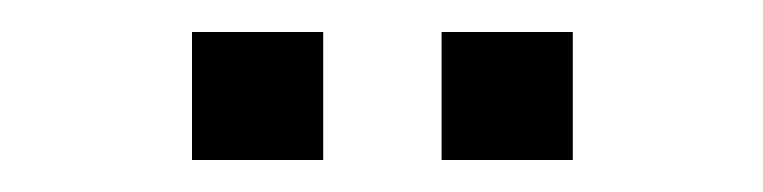

<svg xmlns="http://www.w3.org/2000/svg" viewBox="-20 -691 477 120"><path d="M100 -671H182V-591H100ZM256 -671H338V-591H256Z"/></svg>

Font: Cabin Condensed
Style: Regular
Weight: 400
Width: 3
Designer: Pablo Impallari
Foundry: Pablo Impallari. http://www.impallari.com Igino Marini. http://www.ikern.com
Version: Version 2.200